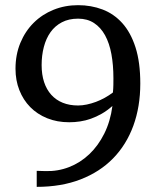

<svg xmlns="http://www.w3.org/2000/svg" viewBox="-20 -707 603 743"><path d="M418.9 -403.8Q418.9 -455.1 411.1 -497.6Q403.3 -540 386.5 -570.6Q369.6 -601.1 343.8 -617.9Q317.9 -634.8 282.2 -634.8Q246.1 -634.8 219.5 -620.8Q192.9 -606.9 175.5 -582.5Q158.2 -558.1 149.7 -525.4Q141.1 -492.7 141.1 -455.1Q141.1 -418.5 150.6 -389.4Q160.2 -360.4 178.5 -340.1Q196.8 -319.8 222.9 -309.3Q249 -298.8 282.2 -298.8Q298.3 -298.8 315.9 -302.5Q333.5 -306.2 351.1 -312.7Q368.7 -319.3 385.5 -328.6Q402.3 -337.9 417 -349.1Q418.5 -364.7 418.7 -378.7Q418.9 -392.6 418.9 -403.8ZM522.9 -383.8Q522.9 -294.4 496.1 -220.7Q469.2 -147 417.7 -94.2Q366.2 -41.5 291.7 -12.7Q217.3 16.1 122.1 16.1V-45.9L155.8 -44.9Q203.6 -43.5 247.1 -60.3Q290.5 -77.1 325.2 -109.9Q359.9 -142.6 383.5 -189.9Q407.2 -237.3 415 -296.9Q394.5 -278.8 373.5 -266.8Q352.5 -254.9 331.8 -247.6Q311 -240.2 290 -237.1Q269 -233.9 248 -233.9Q200.7 -233.9 162.4 -249.5Q124 -265.1 96.9 -292.7Q69.8 -320.3 54.9 -358.2Q40 -396 40 -440.9Q40 -495.6 58.8 -541Q77.6 -586.4 110.4 -618.9Q143.1 -651.4 187.3 -669.2Q231.4 -687 282.2 -687Q332.5 -687 376.5 -670.4Q420.4 -653.8 453.1 -617.7Q485.8 -581.5 504.4 -523.7Q522.9 -465.8 522.9 -383.8Z"/></svg>

Font: Charis SIL APac
Style: Regular
Weight: 400
Foundry: SIL International
Version: Version 5.000